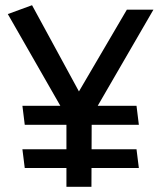

<svg xmlns="http://www.w3.org/2000/svg" viewBox="-20 -717 619 737"><path d="M66 -311 75 -238H513L504 -311ZM66 -144 75 -72H513L504 -144ZM331 0 332 -271 569 -680H467L283 -366L103 -697L10 -663L235 -270V0Z"/></svg>

Font: Catamaran Medium
Style: Regular
Weight: 500
Designer: Pria Ravichandran
Version: Version 2.000